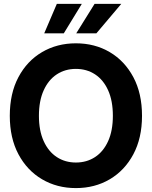

<svg xmlns="http://www.w3.org/2000/svg" viewBox="-20 -964 787 996"><path d="M373.7 11.7Q275.9 11.7 198.2 -34Q120.5 -79.7 75.6 -163.9Q30.8 -248.1 30.8 -363.3Q30.8 -479.5 75.6 -563.8Q120.5 -648.1 198.2 -693.7Q275.9 -739.3 373.7 -739.3Q471.7 -739.3 549.2 -693.7Q626.7 -648.1 671.7 -563.8Q716.7 -479.5 716.7 -363.3Q716.7 -247.8 671.7 -163.6Q626.7 -79.4 549.2 -33.9Q471.7 11.7 373.7 11.7ZM373.7 -120.9Q429.9 -120.9 473.2 -149.3Q516.5 -177.7 541 -232Q565.5 -286.2 565.5 -363.3Q565.5 -440.9 541 -495.3Q516.5 -549.8 473.2 -578.2Q429.9 -606.6 373.7 -606.6Q317.8 -606.6 274.5 -578.2Q231.2 -549.8 206.6 -495.3Q181.9 -440.9 181.9 -363.3Q181.9 -286.2 206.6 -232Q231.2 -177.7 274.5 -149.3Q317.8 -120.9 373.7 -120.9ZM310.9 -791H209.4L274.8 -943.9H404.4ZM479.9 -791H375.4L470.6 -943.9H609.1Z"/></svg>

Font: Inter Khmer Looped
Style: Regular
Weight: 400
Designer: Rasmus Andersson, Sovichet Tep
Foundry: Anagata Design
Version: Version 1.000